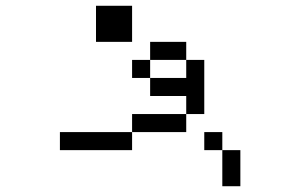

<svg xmlns="http://www.w3.org/2000/svg" viewBox="-20 -770 1040 665"><path d="M437.5 -625H312.5V-750H437.5ZM187.5 -312.5H437.5V-250H187.5ZM437.5 -375H625V-312.5H437.5ZM437.5 -562.5H500V-500H437.5ZM500 -500H625V-562.5H687.5V-375H625V-437.5H500ZM500 -625H625V-562.5H500ZM687.5 -312.5H750V-250H687.5ZM750 -250H812.5V-125H750Z"/></svg>

Font: 寒蝉点阵体 16px
Style: Regular
Weight: 400
Designer: Designed by Warren2060
Foundry: ChillType
Version: Version 1.000